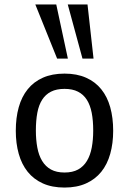

<svg xmlns="http://www.w3.org/2000/svg" viewBox="-20 -844 586 873"><path d="M273.4 -509.3Q329.6 -509.3 371.3 -490.7Q413.1 -472.2 440.4 -438.2Q467.8 -404.3 481.2 -356.4Q494.6 -308.6 494.6 -249Q494.6 -192.4 481.2 -144.5Q467.8 -96.7 440.4 -62.7Q413.1 -28.8 371.3 -10Q329.6 8.8 273.4 8.8Q216.8 8.8 175 -10Q133.3 -28.8 106 -62.7Q78.6 -96.7 65.2 -144.5Q51.8 -192.4 51.8 -249Q51.8 -308.6 65.2 -356.4Q78.6 -404.3 106 -438.2Q133.3 -472.2 175 -490.7Q216.8 -509.3 273.4 -509.3ZM273.4 -59.6Q310.1 -59.6 335 -73.2Q359.9 -86.9 375.2 -112.3Q390.6 -137.7 397.2 -173.1Q403.8 -208.5 403.8 -250Q403.8 -295.9 397 -331.1Q390.1 -366.2 374.8 -390.4Q359.4 -414.6 334.5 -427.2Q309.6 -439.9 273.4 -439.9Q236.8 -439.9 211.9 -427.2Q187 -414.6 171.6 -390.4Q156.2 -366.2 149.7 -331.1Q143.1 -295.9 143.1 -250Q143.1 -208.5 149.7 -173.1Q156.2 -137.7 171.6 -112.3Q187 -86.9 211.9 -73.2Q236.8 -59.6 273.4 -59.6ZM288.6 -577.6H239.7L140.6 -823.7H235.8ZM405.3 -577.6H355L288.1 -823.7H377.9Z"/></svg>

Font: Mako
Style: Regular
Weight: 400
Designer: vernon adams
Foundry: vernon adams
Version: Version 1.000